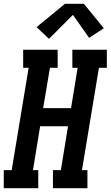

<svg xmlns="http://www.w3.org/2000/svg" viewBox="-39 -999 587 1019"><path d="M-19 0V-96H23L113 -639H84V-735H267V-639H226L190 -425H338L373 -639H345V-735H528V-639H486L396 -96H425V0H242V-96H284L322 -329H174L136 -96H164V0ZM221 -793 155 -855 306 -979H406L512 -849L434 -798L348 -920Z"/></svg>

Font: Iosevka Gothic
Style: Bold Italic
Weight: 700
Italic angle: -9°
Monospace: yes
Designer: Belleve Invis
Foundry: Belleve Invis
Version: Version 15.5.1; ttfautohint (v1.8.4)